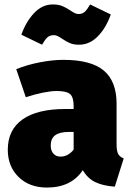

<svg xmlns="http://www.w3.org/2000/svg" viewBox="-20 -823 591 863"><path d="M536 -111 496 16Q442 12 408 -4.5Q374 -21 352 -58Q300 20 191 20Q112 20 63.5 -27.5Q15 -75 15 -150Q15 -239 81 -286Q147 -333 273 -333H311V-346Q311 -386 295 -400Q279 -414 234 -414Q210 -414 172.5 -406.5Q135 -399 96 -386L53 -512Q102 -532 159.5 -543Q217 -554 264 -554Q390 -554 447 -505.5Q504 -457 504 -357V-173Q504 -145 511 -131.5Q518 -118 536 -111ZM311 -151V-230H290Q248 -230 228 -215Q208 -200 208 -169Q208 -146 220 -132.5Q232 -119 252 -119Q270 -119 285.5 -128Q301 -137 311 -151ZM259 -649Q247 -657 239 -661Q231 -665 222 -665Q204 -665 193 -655Q182 -645 169 -622L76 -667Q97 -726 133.5 -764.5Q170 -803 217 -803Q242 -803 259.5 -796Q277 -789 296 -776Q308 -768 316 -764Q324 -760 333 -760Q350 -760 361 -770Q372 -780 385 -803L478 -758Q457 -698 420 -660Q383 -622 335 -622Q311 -622 294.5 -629Q278 -636 259 -649Z"/></svg>

Font: FiraGO Heavy
Style: Regular
Weight: 900
Designer: bBox Type
Foundry: bBox Type GmbH
Version: Version 1.001